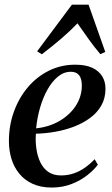

<svg xmlns="http://www.w3.org/2000/svg" viewBox="-20 -810 492 840"><path d="M408 -89.5Q392.5 -68 363.5 -44.8Q334.5 -21.5 294.5 -5.5Q254.5 10.5 206.5 10.5Q159 10.5 123.5 -5.5Q88 -21.5 64.8 -49.8Q41.5 -78 30.2 -114.8Q19 -151.5 19 -193Q19 -261 40.8 -321.2Q62.5 -381.5 101.5 -427.8Q140.5 -474 193.5 -500.5Q246.5 -527 309 -527Q354.5 -527 383.5 -513.5Q412.5 -500 427 -476.5Q441.5 -453 441.5 -422Q441.5 -380.5 423.5 -348.8Q405.5 -317 374.2 -294Q343 -271 303.8 -256Q264.5 -241 221.5 -233.5Q178.5 -226 137 -225Q134.5 -190 139.5 -157.2Q144.5 -124.5 157.2 -98.5Q170 -72.5 192 -57.5Q214 -42.5 246.5 -42.5Q276.5 -42.5 302.8 -51.5Q329 -60.5 352 -76.8Q375 -93 394 -113.5ZM290 -496Q259.5 -496 233.8 -475Q208 -454 188 -418.5Q168 -383 155.2 -338.8Q142.5 -294.5 138 -248.5Q172 -252 202.2 -263Q232.5 -274 257.5 -291.8Q282.5 -309.5 300.5 -331.8Q318.5 -354 328.2 -380.2Q338 -406.5 338 -435Q338 -466 326 -481Q314 -496 290 -496ZM163 -572.5 142.5 -585.5 294.5 -789.5H367.5L440.5 -583L419 -573Q394 -602.5 369.8 -636Q345.5 -669.5 319 -708Q286.5 -674 248 -641Q209.5 -608 163 -572.5Z"/></svg>

Font: Merriweather 120pt Medium
Style: Italic
Weight: 500
Italic angle: -7.8°
Version: Version 2.101